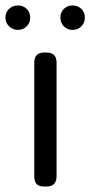

<svg xmlns="http://www.w3.org/2000/svg" viewBox="-32 -686 332 706"><path d="M34 -576Q15 -576 1.5 -589Q-12 -602 -12 -621.5Q-12 -641 1.5 -653.5Q15 -666 34 -666Q53 -666 66 -653.5Q79 -641 79 -621.5Q79 -602 66 -589Q53 -576 34 -576ZM235 -576Q216 -576 203 -589Q190 -602 190 -621.5Q190 -641 203 -653.5Q216 -666 235 -666Q254 -666 267 -653.5Q280 -641 280 -621.5Q280 -602 267 -589Q254 -576 235 -576ZM132 -493H138Q176 -493 176 -456V-38Q176 0 138 0H132Q112 0 103 -9Q94 -18 94 -38V-456Q94 -493 132 -493Z"/></svg>

Font: Merge One
Style: Regular
Weight: 400
Designer: Kosal Sen
Foundry: Philatype
Version: Version 1.001